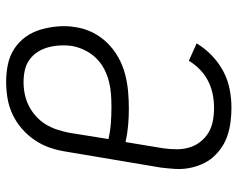

<svg xmlns="http://www.w3.org/2000/svg" viewBox="-96 -688 791 640"><g transform="rotate(90 300.0 -367.5)"><path d="M252 8Q222 8 193.5 2Q165 -4 141.5 -19.5Q118 -35 102 -57.5Q86 -80 78 -107.5Q70 -135 67.5 -164.5Q65 -194 70 -223Q74 -252 87.5 -279.5Q101 -307 122.5 -329Q144 -351 171 -366Q198 -381 227 -388.5Q256 -396 285 -398.5Q314 -401 342 -401Q370 -401 398 -398.5Q426 -396 453 -390L474 -517Q477 -539 477 -561Q477 -583 471 -603Q465 -623 452 -639.5Q439 -656 421.5 -666.5Q404 -677 382.5 -681Q361 -685 339 -685Q316 -685 293.5 -680.5Q271 -676 250 -665.5Q229 -655 211.5 -638Q194 -621 182 -601L124 -627Q141 -655 165 -678Q189 -701 217.5 -716Q246 -731 277 -737Q308 -743 339 -743Q362 -743 385.5 -740Q409 -737 430.5 -730Q452 -723 470.5 -710.5Q489 -698 503.5 -681.5Q518 -665 527 -644Q536 -623 540 -600.5Q544 -578 542.5 -554.5Q541 -531 538 -507L485 -192Q481 -165 472 -138.5Q463 -112 447 -88Q431 -64 408.5 -44.5Q386 -25 360 -13Q334 -1 306.5 3.5Q279 8 252 8ZM253 -50Q273 -50 293 -54Q313 -58 332 -67.5Q351 -77 367 -91.5Q383 -106 394 -124Q405 -142 411.5 -162Q418 -182 422 -202L443 -333Q417 -339 390.5 -341Q364 -343 336 -343Q315 -343 293.5 -341.5Q272 -340 250.5 -334.5Q229 -329 209 -318.5Q189 -308 173 -291.5Q157 -275 147 -254.5Q137 -234 133 -213Q130 -193 131 -172.5Q132 -152 137 -133Q142 -114 152 -98Q162 -82 177.5 -70.5Q193 -59 212.5 -54.5Q232 -50 253 -50Q253 -50 253 -50Q253 -50 253 -50Z"/></g></svg>

Font: Iosevka Slab Light Extended
Style: Italic
Weight: 300
Width: 7
Italic angle: -9°
Monospace: yes
Designer: Belleve Invis
Foundry: Belleve Invis
Version: Version 11.1.0; ttfautohint (v1.8.3)